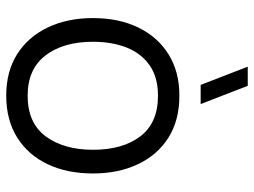

<svg xmlns="http://www.w3.org/2000/svg" viewBox="-122 -698 835 632"><g transform="rotate(90 296.0 -382.5)"><path d="M260 -625 200 -780H263L323 -625ZM295.5 15Q215 15 158 -21.5Q101 -58 70.5 -122.5Q40 -187 40 -270.5Q40 -355.5 71 -419.5Q102 -483.5 159.2 -519.2Q216.5 -555 295.5 -555Q376.5 -555 433.8 -518.8Q491 -482.5 521.2 -418.2Q551.5 -354 551.5 -270.5Q551.5 -185.5 521 -121.2Q490.5 -57 433 -21Q375.5 15 295.5 15ZM295.5 -55.5Q385.5 -55.5 429.5 -115.2Q473.5 -175 473.5 -270.5Q473.5 -368.5 429.2 -426.5Q385 -484.5 295.5 -484.5Q235 -484.5 195.8 -457.2Q156.5 -430 137.2 -381.8Q118 -333.5 118 -270.5Q118 -173 163 -114.2Q208 -55.5 295.5 -55.5Z"/></g></svg>

Font: Manrope ExtraLight
Style: Regular
Weight: 400
Version: Version 4.504